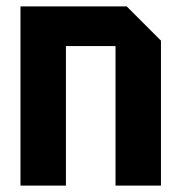

<svg xmlns="http://www.w3.org/2000/svg" viewBox="-20 -580 567 600"><path d="M44 0V-560H376L483 -453V0H341V-436H186V0Z"/></svg>

Font: Tektur SemiCondensed SemiBold
Style: Regular
Weight: 600
Width: 4
Designer: Adam Jagosz
Foundry: Adam Jagosz
Version: Version 1.005;gftools[0.9.30]